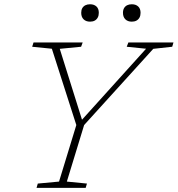

<svg xmlns="http://www.w3.org/2000/svg" viewBox="-20 -902 853 922"><path d="M681.5 -668 588.5 -677.5 596.5 -698H813L807 -677.5L716 -667.5L384 -301.5L301 -30L397.5 -20.5L391.5 0H155.5L161.5 -20.5L263.5 -30L346.5 -301.5L229 -668L134.5 -677.5L141 -698H377L369.5 -677.5L267 -667.5L376.5 -318.5H366ZM412.5 -798Q393 -798 381.5 -809.2Q370 -820.5 370 -840.5Q370 -854 375.2 -863Q380.5 -872 390 -876.8Q399.5 -881.5 412.5 -881.5Q431.5 -881.5 443 -871Q454.5 -860.5 454.5 -840.5Q454.5 -827 449.2 -817.5Q444 -808 434.8 -803Q425.5 -798 412.5 -798ZM613 -798Q593.5 -798 582 -809.2Q570.5 -820.5 570.5 -840.5Q570.5 -854 575.8 -863Q581 -872 590.5 -876.8Q600 -881.5 613 -881.5Q632 -881.5 643.5 -871Q655 -860.5 655 -840.5Q655 -827 649.8 -817.5Q644.5 -808 635.2 -803Q626 -798 613 -798Z"/></svg>

Font: Newsreader 9pt ExtraLight
Style: Italic
Weight: 250
Italic angle: -17°
Designer: Hugues Gentile
Foundry: Production Type
Version: Version 1.003